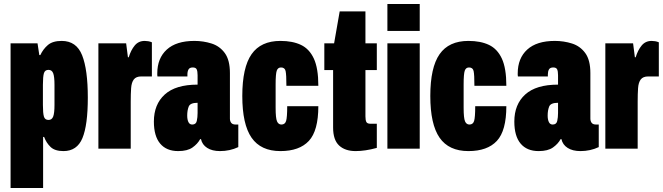

<svg xmlns="http://www.w3.org/2000/svg" viewBox="-20 -745 3321 962"><path d="M33 197V-528H168L177 -469H182Q196 -499 220 -519.5Q244 -540 289 -540Q363 -540 391.5 -468Q420 -396 420 -256Q420 -118 393 -53Q366 12 298 12Q255 12 233.5 -8.5Q212 -29 201 -59H196V197ZM223 -144Q240 -144 246.5 -161Q253 -178 253 -219V-320Q253 -361 246.5 -378Q240 -395 223 -395Q205 -395 200 -378Q195 -361 195 -320V-219Q195 -178 200 -161Q205 -144 223 -144Z M473 0V-528H612L621 -458H625Q636 -494 655 -517Q674 -540 705 -540Q713 -540 722.5 -538.5Q732 -537 741 -533V-362H688Q662 -362 650.5 -347Q639 -332 637 -303.5Q635 -275 635 -235V0Z M873 12Q814 12 782.5 -25.5Q751 -63 751 -136Q751 -222 805.5 -271.5Q860 -321 970 -321V-368Q970 -388 965.5 -397.5Q961 -407 946 -407Q930 -407 924.5 -397Q919 -387 919 -372V-362H769Q768 -366 768 -369.5Q768 -373 768 -377Q768 -453 815.5 -496.5Q863 -540 954 -540Q999 -540 1040 -527Q1081 -514 1106.5 -479Q1132 -444 1132 -379V-151Q1132 -138 1138.5 -129.5Q1145 -121 1161 -121H1174V-8Q1132 12 1082 12Q1043 12 1018 -4Q993 -20 987 -48H983Q970 -24 944.5 -6Q919 12 873 12ZM943 -121Q962 -121 966 -139Q970 -157 970 -179V-230Q933 -230 925.5 -211Q918 -192 918 -166Q918 -146 924 -133.5Q930 -121 943 -121Z M1385 12Q1287 12 1240.5 -55Q1194 -122 1194 -264Q1194 -407 1240.5 -473.5Q1287 -540 1385 -540Q1446 -540 1488 -520Q1530 -500 1552.5 -451.5Q1575 -403 1575 -315H1415Q1415 -371 1411 -389Q1407 -407 1388 -407Q1372 -407 1366.5 -390.5Q1361 -374 1361 -322V-205Q1361 -153 1368 -137Q1375 -121 1390 -121Q1408 -121 1413.5 -139Q1419 -157 1419 -213H1575Q1575 -90 1527.5 -39Q1480 12 1385 12Z M1762 12Q1709 12 1679 -16Q1649 -44 1649 -106V-394H1605V-528H1654L1682 -688H1811V-528H1868V-394H1811V-162Q1811 -143 1815.5 -134Q1820 -125 1836 -125H1868V-4Q1810 12 1762 12Z M1921 -590V-725H2083V-590ZM1921 0V-528H2083V0Z M2327 12Q2229 12 2182.5 -55Q2136 -122 2136 -264Q2136 -407 2182.5 -473.5Q2229 -540 2327 -540Q2388 -540 2430 -520Q2472 -500 2494.5 -451.5Q2517 -403 2517 -315H2357Q2357 -371 2353 -389Q2349 -407 2330 -407Q2314 -407 2308.5 -390.5Q2303 -374 2303 -322V-205Q2303 -153 2310 -137Q2317 -121 2332 -121Q2350 -121 2355.5 -139Q2361 -157 2361 -213H2517Q2517 -90 2469.5 -39Q2422 12 2327 12Z M2679 12Q2620 12 2588.5 -25.5Q2557 -63 2557 -136Q2557 -222 2611.5 -271.5Q2666 -321 2776 -321V-368Q2776 -388 2771.5 -397.5Q2767 -407 2752 -407Q2736 -407 2730.5 -397Q2725 -387 2725 -372V-362H2575Q2574 -366 2574 -369.5Q2574 -373 2574 -377Q2574 -453 2621.5 -496.5Q2669 -540 2760 -540Q2805 -540 2846 -527Q2887 -514 2912.5 -479Q2938 -444 2938 -379V-151Q2938 -138 2944.5 -129.5Q2951 -121 2967 -121H2980V-8Q2938 12 2888 12Q2849 12 2824 -4Q2799 -20 2793 -48H2789Q2776 -24 2750.5 -6Q2725 12 2679 12ZM2749 -121Q2768 -121 2772 -139Q2776 -157 2776 -179V-230Q2739 -230 2731.5 -211Q2724 -192 2724 -166Q2724 -146 2730 -133.5Q2736 -121 2749 -121Z M3013 0V-528H3152L3161 -458H3165Q3176 -494 3195 -517Q3214 -540 3245 -540Q3253 -540 3262.5 -538.5Q3272 -537 3281 -533V-362H3228Q3202 -362 3190.5 -347Q3179 -332 3177 -303.5Q3175 -275 3175 -235V0Z"/></svg>

Font: Archivo ExtraCondensed Black
Style: Regular
Weight: 900
Width: 2
Designer: Hector Gatti
Foundry: Omnibus-Type
Version: Version 2.001; ttfautohint (v1.8.3)